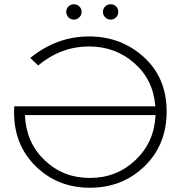

<svg xmlns="http://www.w3.org/2000/svg" viewBox="-20 -876 865 901"><path d="M327 -784Q312 -784 301.5 -794.5Q291 -805 291 -820Q291 -836 301.5 -846Q312 -856 327 -856Q342 -856 352.5 -845.5Q363 -835 363 -820Q363 -805 352 -794.5Q341 -784 327 -784ZM499 -784Q485 -784 474 -794.5Q463 -805 463 -820Q463 -835 473.5 -845.5Q484 -856 499 -856Q514 -856 524.5 -846Q535 -836 535 -820Q535 -805 524.5 -794.5Q514 -784 499 -784ZM398 -705Q548 -705 655 -608Q762 -511 762 -353Q762 -196 658 -95.5Q554 5 402 5Q251 5 148.5 -95Q46 -195 46 -349Q46 -368 47 -377H709Q699 -503 609.5 -580.5Q520 -658 398 -658Q267 -658 159 -569L122 -604Q246 -705 398 -705ZM402 -41Q527 -41 615.5 -124.5Q704 -208 710 -336H97Q102 -208 189 -124.5Q276 -41 402 -41Z"/></svg>

Font: mBank Light
Style: Regular
Weight: 300
Designer: Julieta Ulanovsky
Foundry: Julieta Ulanovsky
Version: Version 7.200;PS 007.200;hotconv 1.0.88;makeotf.lib2.5.64775